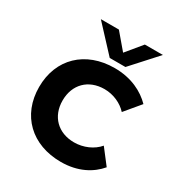

<svg xmlns="http://www.w3.org/2000/svg" viewBox="-164 -796 866 922"><g transform="rotate(30 269.5 -335.0)"><path d="M509 -78 445 -161C415 -125 364 -103 313 -103C224 -103 165 -162 165 -250C165 -339 224 -398 313 -398C363 -398 410 -376 439 -344L510 -429C466 -474 398 -510 305 -510C143 -510 35 -406 35 -250C35 -94 143 10 305 10C399 10 467 -28 509 -78ZM346 -540 473 -680H373L302 -594L229 -680H129L259 -540Z"/></g></svg>

Font: Gully SemiBold
Style: Regular
Weight: 600
Designer: jaikishan Patel
Foundry: MagicType
Version: Version 1.000;Glyphs 3.2 (3242)